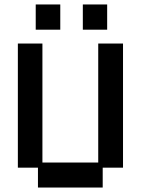

<svg xmlns="http://www.w3.org/2000/svg" viewBox="-20 -828 632 860"><path d="M150 12V-77H60V-633H170V-100H420V-633H531V-77H440V12ZM140 -695V-808H250V-695ZM351 -695V-808H460V-695Z"/></svg>

Font: Pixelify Sans Medium
Style: Regular
Weight: 500
Designer: Stefie Justprince
Foundry: Typecalism Foundryline
Version: Version 1.000;February 13, 2025;FontCreator 15.0.0.3015 64-b